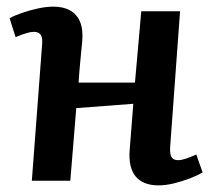

<svg xmlns="http://www.w3.org/2000/svg" viewBox="-20 -545 641 579"><path d="M382 -232 210 -219 192 0H76L107 -411Q109 -432 102.5 -440.5Q96 -449 82 -449Q73 -449 59.5 -445Q46 -441 27 -433L9 -490Q23 -498 46 -506Q69 -514 94.5 -519.5Q120 -525 141 -525Q171 -525 191.5 -513.5Q212 -502 221.5 -479Q231 -456 228 -421Q225 -390 222 -359Q219 -328 217 -296H387L406 -511H523L493 -100Q492 -80 497.5 -71Q503 -62 517 -62Q527 -62 540.5 -66.5Q554 -71 572 -79L591 -25Q576 -16 552.5 -7Q529 2 504.5 8Q480 14 458 14Q412 14 389.5 -12.5Q367 -39 371 -92Z"/></svg>

Font: Literata 18pt SemiBold
Style: Italic
Weight: 600
Italic angle: -2°
Designer: Latin by Veronika Burian and Jose Scaglione. Greek by Irene Vlachou. Cyrillic by Vera Evstafieva
Foundry: TypeTogether
Version: Version 3.103;gftools[0.9.29]